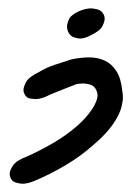

<svg xmlns="http://www.w3.org/2000/svg" viewBox="-20 -446 320 463"><path d="M75.2 -272.9Q90.8 -282.7 111.6 -289.6Q132.3 -296.4 151.9 -302.7Q174.3 -307.6 195.3 -307.6Q215.8 -307.6 232.7 -299.8Q249.5 -292 260.7 -274.4Q272 -256.8 274.9 -226.6Q276.4 -218.8 276.4 -211.4Q276.4 -201.7 272.9 -188Q269.5 -174.3 259.5 -157.5Q249.5 -140.6 234.9 -124.8Q220.2 -108.9 202.6 -94.2Q173.8 -68.8 137.2 -47.1Q100.6 -25.4 62 -9.3Q45.9 -2.9 34.2 -2.9Q27.8 -2.9 17.8 -5.9Q7.8 -8.8 4.4 -20Q3.4 -23.4 3.4 -26.9Q3.4 -35.2 11.5 -47.1Q19.5 -59.1 45.4 -68.8Q74.2 -81.5 106.4 -100.1Q138.7 -118.7 164.6 -141.1Q187 -160.6 201.2 -181.4Q215.3 -202.1 215.3 -217.8Q212.4 -236.8 198.2 -241.7Q189.5 -244.6 179.7 -244.6Q172.4 -244.6 164.6 -243.2Q148.4 -236.8 132.6 -230.7Q116.7 -224.6 100.6 -217.8Q80.6 -207 65.4 -207Q62.5 -207 53 -208.3Q43.5 -209.5 38.6 -220.2Q36.6 -224.1 36.6 -229Q36.6 -236.3 43 -248.3Q49.3 -260.3 75.2 -272.9ZM196.8 -359.9Q183.6 -353 172.9 -353Q168 -353 158.4 -356Q148.9 -358.9 144 -370.1Q141.6 -375.5 141.6 -381.3Q141.6 -388.2 146 -398.9Q150.4 -409.7 171.4 -419.4Q187 -425.8 199.7 -425.8Q205.1 -425.8 215.1 -423.3Q225.1 -420.9 230.5 -410.2Q232.4 -405.8 232.4 -400.9Q232.4 -393.6 226.6 -382.3Q220.7 -371.1 196.8 -359.9Z"/></svg>

Font: DimaLove
Style: regular
Weight: 400
Designer: R.Balvardi
Foundry: Dima Software Group
Version: Version 1.00;May 4, 2019;FontCreator 11.5.0.2427 64-bit